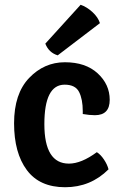

<svg xmlns="http://www.w3.org/2000/svg" viewBox="-20 -771 512 805"><path d="M327 -293Q327 -299 327 -305Q327 -355 311.5 -385.5Q296 -416 251 -416Q166 -416 166 -250.5Q166 -85 269 -85Q321 -85 386 -133Q402 -123 416 -102Q430 -81 435 -61Q360 14 253 14Q146 14 92.5 -58Q39 -130 39 -254Q39 -378 102 -444Q165 -510 252 -510Q339 -510 389.5 -463.5Q440 -417 440 -352.5Q440 -288 378 -288Q355 -288 327 -293ZM170 -588 318 -751Q344 -742 367.5 -720.5Q391 -699 399 -674L222 -539Q185 -550 170 -588Z"/></svg>

Font: Signika Negative
Style: Semibold
Weight: 600
Designer: Anna Giedrys
Foundry: Anna Giedrys
Version: Version 1.001